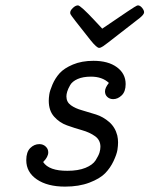

<svg xmlns="http://www.w3.org/2000/svg" viewBox="-20 -691 558 717"><path d="M78.1 -92.8Q78.1 -123.5 93 -138.2Q107.9 -152.8 127 -152.8Q141.1 -152.8 150.6 -143.8Q160.2 -134.8 160.2 -122.1Q160.2 -105 141.1 -85.9Q163.1 -52.7 231.9 -53.2Q272 -53.2 299.1 -64.2Q326.2 -75.2 337.2 -92.5Q348.1 -109.9 351.6 -121.3Q355 -132.8 355 -143.1Q355 -168 335 -182.4Q314.9 -196.8 286.4 -204.8Q257.8 -212.9 230 -222.9Q202.1 -232.9 182.1 -255.4Q162.1 -277.8 162.1 -314.9Q162.1 -324.7 164.1 -338.4Q166 -352.1 176 -375.5Q186 -398.9 202.6 -417.5Q219.2 -436 252.2 -450Q285.2 -463.9 329.1 -463.9Q384.3 -463.9 416.7 -439.9Q449.2 -416 449.2 -377Q449.2 -349.1 434.6 -335Q419.9 -320.8 402.8 -320.8Q389.6 -320.8 380.9 -328.9Q372.1 -336.9 372.1 -349.9Q372.1 -362.8 386.2 -380.9V-381.8Q361.3 -404.8 319.8 -404.8Q290 -404.8 270 -396Q250 -387.2 241.9 -373Q233.9 -358.9 231 -348.9Q228 -338.9 228 -331.1Q228 -310.1 244.6 -298.1Q261.2 -286.1 286.6 -279.1Q312 -272 338.6 -263.4Q365.2 -254.9 387.7 -235.4Q410.2 -215.8 418 -185.1Q420.9 -171.9 420.9 -159.2Q420.9 -147 418.5 -131.1Q416 -115.2 404.1 -89.6Q392.1 -64 372.6 -43.9Q353 -23.9 314 -9Q274.9 5.9 223.1 5.9Q157.2 5.9 117.7 -21Q78.1 -47.9 78.1 -92.8ZM242.2 -644Q242.2 -651.9 252.2 -661.4Q262.2 -670.9 271 -670.9Q280.8 -670.9 334 -613.8Q352.1 -594.7 361.8 -584Q485.8 -668.9 491.2 -669.9Q493.2 -670.9 495.1 -670.9Q502.9 -670.9 510.5 -661.9Q518.1 -652.8 518.1 -645Q518.1 -637.2 502 -624Q466.8 -597.2 420.9 -561Q375 -524.9 365.5 -518.6Q356 -512.2 350.1 -512.2Q341.3 -512.2 318.8 -540Q243.7 -634.3 243.2 -638.2Q242.2 -640.1 242.2 -644Z"/></svg>

Font: CMU Concrete
Style: Italic
Weight: 500
Italic angle: -14.04°
Version: Version 0.7.0